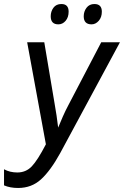

<svg xmlns="http://www.w3.org/2000/svg" viewBox="-40 -924 616 954"><path d="M50 10Q117 10 164 -33Q211 -76 259 -163L556 -714H463L300 -402Q285 -374 272.5 -345.5Q260 -317 249 -290Q242 -350 231 -411L180 -714H95L188 -207Q147 -128 118 -97.5Q89 -67 46 -67Q9 -67 -20 -83V-3Q10 10 50 10ZM415 -803Q435 -803 450.5 -820.5Q466 -838 466 -866Q466 -904 429 -904Q404 -904 390 -885.5Q376 -867 376 -843Q376 -803 415 -803ZM250 -803Q271 -803 286 -820.5Q301 -838 301 -866Q301 -904 265 -904Q239 -904 225.5 -885.5Q212 -867 212 -843Q212 -803 250 -803Z"/></svg>

Font: Noto Sans UI SemiCondensed
Style: Italic
Weight: 400
Width: 4
Italic angle: -12°
Designer: Monotype Design Team
Foundry: Monotype Imaging Inc.
Version: Version 1.901